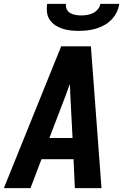

<svg xmlns="http://www.w3.org/2000/svg" viewBox="-29 -975 649 995"><path d="M-9 0 288 -735H442L497 0H359L352 -150H186L129 0ZM347 -260 335 -490Q335 -502 334.5 -514.5Q334 -527 333 -539Q328 -527 323.5 -514.5Q319 -502 315 -490L227 -260ZM379 -815Q357 -815 335.5 -817.5Q314 -820 294 -826.5Q274 -833 257 -844.5Q240 -856 228.5 -873Q217 -890 214.5 -911.5Q212 -933 215 -955H313Q311 -940 317 -927Q323 -914 335.5 -907Q348 -900 362.5 -897.5Q377 -895 392 -895Q407 -895 422.5 -897.5Q438 -900 452.5 -907Q467 -914 478 -927Q489 -940 491 -955H589Q586 -933 575.5 -911.5Q565 -890 548.5 -873Q532 -856 511 -844.5Q490 -833 468 -826.5Q446 -820 423.5 -817.5Q401 -815 379 -815Z"/></svg>

Font: Iosevka Aile Extrabold Oblique
Style: Regular
Weight: 800
Italic angle: -9°
Designer: Belleve Invis
Foundry: Belleve Invis
Version: Version 31.1.0; ttfautohint (v1.8.4)